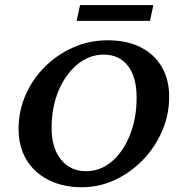

<svg xmlns="http://www.w3.org/2000/svg" viewBox="-20 -744 722 772"><path d="M309.6 8.8Q232.4 8.8 174.8 -20.5Q117.2 -49.8 85.9 -102.5Q54.7 -155.3 54.7 -225.6Q54.7 -297.9 83 -362.3Q111.3 -426.8 161.1 -476.1Q210.9 -525.4 275.4 -553.7Q339.8 -582 413.1 -582Q489.3 -582 544.9 -554.2Q600.6 -526.4 630.4 -475.1Q660.2 -423.8 660.2 -354.5Q660.2 -282.2 631.8 -216.8Q603.5 -151.4 554.2 -100.6Q504.9 -49.8 441.9 -20.5Q378.9 8.8 309.6 8.8ZM326.2 -55.7Q383.8 -55.7 429.7 -94.7Q475.6 -133.8 502.4 -201.2Q529.3 -268.6 529.3 -351.6Q529.3 -433.6 494.6 -479Q460 -524.4 396.5 -524.4Q338.9 -524.4 291 -484.9Q243.2 -445.3 215.3 -378.9Q187.5 -312.5 187.5 -229.5Q187.5 -149.4 225.1 -102.5Q262.7 -55.7 326.2 -55.7ZM301.8 -723.6H596.7L583 -660.2H288.1Z"/></svg>

Font: Crimson Pro SemiBold
Style: Italic
Weight: 600
Italic angle: -12°
Designer: Jacques Le Bailly
Foundry: Baron von Fonthausen
Version: Version 1.003